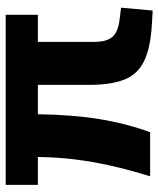

<svg xmlns="http://www.w3.org/2000/svg" viewBox="39 -586 556 674"><g transform="rotate(-90 317.0 -249.0)"><path d="M35 0Q58 -74 72.5 -138.5Q87 -203 94.5 -265Q102 -327 103 -394H5V-507H602V-394H507V-195Q507 -153 524.5 -132.5Q542 -112 587 -107L627 -102L617 9L566 6Q484 1 438 -22Q392 -45 374 -92Q356 -139 356 -214V-394H253Q251 -271 236 -178.5Q221 -86 190 0Z"/></g></svg>

Font: Mulish ExtraBold
Style: Regular
Weight: 800
Designer: Vernon Adams
Foundry: Vernon Adams
Version: Version 3.603; ttfautohint (v1.8.3)